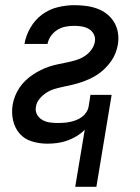

<svg xmlns="http://www.w3.org/2000/svg" viewBox="-20 -548 540 743"><path d="M271 175 308 -46Q293 -31 275.5 -20.5Q258 -10 239 -3.5Q220 3 201 5.5Q182 8 163 8Q132 8 103 -1Q74 -10 55.5 -31.5Q37 -53 30.5 -82.5Q24 -112 29 -143Q32 -160 38.5 -176.5Q45 -193 55 -208Q65 -223 78.5 -236Q92 -249 107 -259Q122 -269 138 -277Q154 -285 171 -290.5Q188 -296 205 -299.5Q222 -303 239 -306.5Q256 -310 273 -315Q290 -320 305.5 -329.5Q321 -339 332.5 -354Q344 -369 347 -386Q350 -401 343.5 -414.5Q337 -428 324.5 -435.5Q312 -443 297.5 -445.5Q283 -448 267 -448Q251 -448 234.5 -445Q218 -442 203 -433Q188 -424 177.5 -409.5Q167 -395 164 -378H74Q74 -378 74.5 -378.5Q75 -379 75 -379Q80 -410 97.5 -440.5Q115 -471 142.5 -491.5Q170 -512 203 -520Q236 -528 267 -528Q291 -528 313.5 -525Q336 -522 356.5 -514.5Q377 -507 394 -493.5Q411 -480 422 -461.5Q433 -443 436.5 -420.5Q440 -398 436 -375Q433 -358 426.5 -341.5Q420 -325 409.5 -310.5Q399 -296 386 -283Q373 -270 358 -260Q343 -250 326.5 -242.5Q310 -235 293.5 -229.5Q277 -224 260 -220Q243 -216 226 -212.5Q209 -209 192 -204Q175 -199 160 -189.5Q145 -180 133 -165.5Q121 -151 119 -134Q116 -118 123.5 -104.5Q131 -91 144.5 -83.5Q158 -76 173.5 -74Q189 -72 206 -72Q217 -72 229 -73Q241 -74 252.5 -76.5Q264 -79 275.5 -83.5Q287 -88 297 -95.5Q307 -103 314 -113.5Q321 -124 323 -136L330 -181H412L353 175Z"/></svg>

Font: Iosevka SS04 Medium
Style: Italic
Weight: 500
Italic angle: -9°
Monospace: yes
Designer: Belleve Invis
Foundry: Belleve Invis
Version: Version 19.0.0; ttfautohint (v1.8.4)